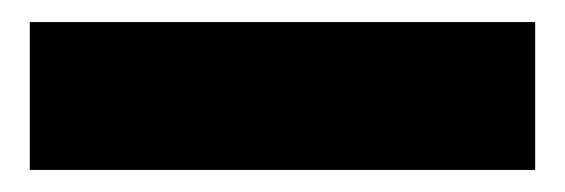

<svg xmlns="http://www.w3.org/2000/svg" viewBox="-20 24 512 174"><path d="M7 178V44H465V178Z"/></svg>

Font: Fira Sans Condensed ExtraBold
Style: Regular
Weight: 800
Width: 3
Designer: Carrois Corporate & Edenspiekermann AG
Foundry: Carrois Corporate GbR & Edenspiekermann AG
Version: Version 4.203